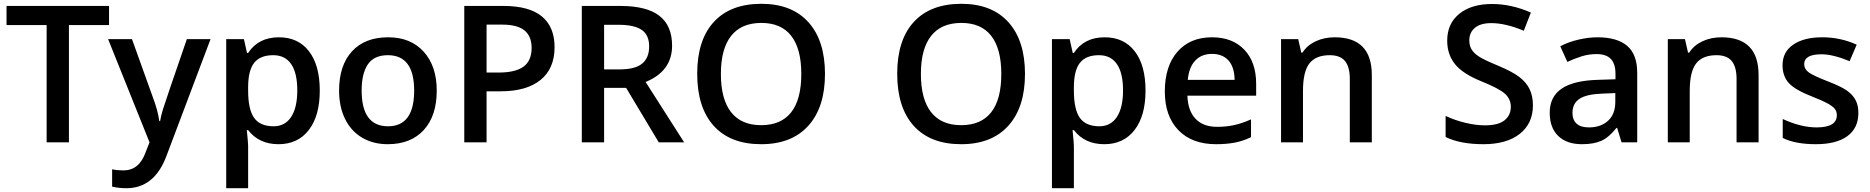

<svg xmlns="http://www.w3.org/2000/svg" viewBox="-20 -745 9790 1005"><path d="M340.8 0H224.1V-613.8H14.2V-713.9H550.8V-613.8H340.8Z M545.9 -540H670.9L780.8 -233.9Q805.7 -168.5 814 -110.8H817.9Q822.3 -137.7 834 -176Q845.7 -214.4 958 -540H1082L851.1 71.8Q788.1 240.2 641.1 240.2Q603 240.2 566.9 231.9V141.1Q592.8 147 626 147Q709 147 742.7 50.8L762.7 0Z M1438 9.8Q1335.4 9.8 1278.8 -64H1272Q1278.8 4.4 1278.8 19V240.2H1164.1V-540H1256.8Q1260.7 -524.9 1272.9 -467.8H1278.8Q1332.5 -549.8 1439.9 -549.8Q1541 -549.8 1597.4 -476.6Q1653.8 -403.3 1653.8 -271Q1653.8 -138.7 1596.4 -64.5Q1539.1 9.8 1438 9.8ZM1410.2 -456.1Q1341.8 -456.1 1310.3 -416Q1278.8 -376 1278.8 -288.1V-271Q1278.8 -172.4 1310.1 -128.2Q1341.3 -84 1412.1 -84Q1471.7 -84 1503.9 -132.8Q1536.1 -181.6 1536.1 -272Q1536.1 -362.8 1504.2 -409.4Q1472.2 -456.1 1410.2 -456.1Z M2266.1 -271Q2266.1 -138.7 2198.2 -64.5Q2130.4 9.8 2009.3 9.8Q1933.6 9.8 1875.5 -24.4Q1817.4 -58.6 1786.1 -122.6Q1754.9 -186.5 1754.9 -271Q1754.9 -402.3 1822.3 -476.1Q1889.6 -549.8 2012.2 -549.8Q2129.4 -549.8 2197.8 -474.4Q2266.1 -398.9 2266.1 -271ZM1873 -271Q1873 -84 2011.2 -84Q2147.9 -84 2147.9 -271Q2147.9 -456.1 2010.3 -456.1Q1938 -456.1 1905.5 -408.2Q1873 -360.4 1873 -271Z M2882.8 -498Q2882.8 -386.2 2809.6 -326.7Q2736.3 -267.1 2601.1 -267.1H2526.9V0H2410.2V-713.9H2615.7Q2749.5 -713.9 2816.2 -659.2Q2882.8 -604.5 2882.8 -498ZM2526.9 -365.2H2588.9Q2678.7 -365.2 2720.7 -396.5Q2762.7 -427.7 2762.7 -494.1Q2762.7 -555.7 2725.1 -585.9Q2687.5 -616.2 2607.9 -616.2H2526.9Z M3142.1 -381.8H3223.1Q3304.7 -381.8 3341.3 -412.1Q3377.9 -442.4 3377.9 -502Q3377.9 -562.5 3338.4 -588.9Q3298.8 -615.2 3219.2 -615.2H3142.1ZM3142.1 -285.2V0H3025.4V-713.9H3227.1Q3365.2 -713.9 3431.6 -662.1Q3498 -610.4 3498 -505.9Q3498 -372.6 3359.4 -315.9L3561 0H3428.2L3257.3 -285.2Z M4298.3 -357.9Q4298.3 -183.6 4211.2 -86.9Q4124 9.8 3964.4 9.8Q3802.7 9.8 3716.1 -86.2Q3629.4 -182.1 3629.4 -358.9Q3629.4 -535.6 3716.6 -630.4Q3803.7 -725.1 3965.3 -725.1Q4124.5 -725.1 4211.4 -628.9Q4298.3 -532.7 4298.3 -357.9ZM3753.4 -357.9Q3753.4 -226.1 3806.6 -158Q3859.9 -89.8 3964.4 -89.8Q4068.4 -89.8 4121.3 -157.2Q4174.3 -224.6 4174.3 -357.9Q4174.3 -489.3 4121.8 -557.1Q4069.3 -625 3965.3 -625Q3860.4 -625 3806.9 -557.1Q3753.4 -489.3 3753.4 -357.9Z M5345.2 -357.9Q5345.2 -183.6 5258.1 -86.9Q5170.9 9.8 5011.2 9.8Q4849.6 9.8 4762.9 -86.2Q4676.3 -182.1 4676.3 -358.9Q4676.3 -535.6 4763.4 -630.4Q4850.6 -725.1 5012.2 -725.1Q5171.4 -725.1 5258.3 -628.9Q5345.2 -532.7 5345.2 -357.9ZM4800.3 -357.9Q4800.3 -226.1 4853.5 -158Q4906.7 -89.8 5011.2 -89.8Q5115.2 -89.8 5168.2 -157.2Q5221.2 -224.6 5221.2 -357.9Q5221.2 -489.3 5168.7 -557.1Q5116.2 -625 5012.2 -625Q4907.2 -625 4853.8 -557.1Q4800.3 -489.3 4800.3 -357.9Z M5760.3 9.8Q5657.7 9.8 5601.1 -64H5594.2Q5601.1 4.4 5601.1 19V240.2H5486.3V-540H5579.1Q5583 -524.9 5595.2 -467.8H5601.1Q5654.8 -549.8 5762.2 -549.8Q5863.3 -549.8 5919.7 -476.6Q5976.1 -403.3 5976.1 -271Q5976.1 -138.7 5918.7 -64.5Q5861.3 9.8 5760.3 9.8ZM5732.4 -456.1Q5664.1 -456.1 5632.6 -416Q5601.1 -376 5601.1 -288.1V-271Q5601.1 -172.4 5632.3 -128.2Q5663.6 -84 5734.4 -84Q5793.9 -84 5826.2 -132.8Q5858.4 -181.6 5858.4 -272Q5858.4 -362.8 5826.4 -409.4Q5794.4 -456.1 5732.4 -456.1Z M6345.2 9.8Q6219.2 9.8 6148.2 -63.7Q6077.1 -137.2 6077.1 -266.1Q6077.1 -398.4 6143.1 -474.1Q6209 -549.8 6324.2 -549.8Q6431.2 -549.8 6493.2 -484.9Q6555.2 -419.9 6555.2 -306.2V-244.1H6195.3Q6197.8 -165.5 6237.8 -123.3Q6277.8 -81.1 6350.6 -81.1Q6398.4 -81.1 6439.7 -90.1Q6481 -99.1 6528.3 -120.1V-26.9Q6486.3 -6.8 6443.4 1.5Q6400.4 9.8 6345.2 9.8ZM6324.2 -462.9Q6269.5 -462.9 6236.6 -428.2Q6203.6 -393.6 6197.3 -327.1H6442.4Q6441.4 -394 6410.2 -428.5Q6378.9 -462.9 6324.2 -462.9Z M7160.6 0H7045.4V-332Q7045.4 -394.5 7020.3 -425.3Q6995.1 -456.1 6940.4 -456.1Q6867.7 -456.1 6834 -413.1Q6800.3 -370.1 6800.3 -269V0H6685.5V-540H6775.4L6791.5 -469.2H6797.4Q6821.8 -507.8 6866.7 -528.8Q6911.6 -549.8 6966.3 -549.8Q7160.6 -549.8 7160.6 -352.1Z M8003.9 -193.8Q8003.9 -98.6 7935.1 -44.4Q7866.2 9.8 7745.1 9.8Q7624 9.8 7546.9 -27.8V-138.2Q7595.7 -115.2 7650.6 -102.1Q7705.6 -88.9 7752.9 -88.9Q7822.3 -88.9 7855.2 -115.2Q7888.2 -141.6 7888.2 -186Q7888.2 -226.1 7857.9 -253.9Q7827.6 -281.7 7732.9 -319.8Q7635.3 -359.4 7595.2 -410.2Q7555.2 -460.9 7555.2 -532.2Q7555.2 -621.6 7618.7 -672.9Q7682.1 -724.1 7789.1 -724.1Q7891.6 -724.1 7993.2 -679.2L7956.1 -584Q7860.8 -624 7786.1 -624Q7729.5 -624 7700.2 -599.4Q7670.9 -574.7 7670.9 -534.2Q7670.9 -506.3 7682.6 -486.6Q7694.3 -466.8 7721.2 -449.2Q7748 -431.6 7817.9 -402.8Q7896.5 -370.1 7933.1 -341.8Q7969.7 -313.5 7986.8 -277.8Q8003.9 -242.2 8003.9 -193.8Z M8467.8 0 8444.8 -75.2H8440.9Q8401.9 -25.9 8362.3 -8.1Q8322.8 9.8 8260.7 9.8Q8181.2 9.8 8136.5 -33.2Q8091.8 -76.2 8091.8 -154.8Q8091.8 -238.3 8153.8 -280.8Q8215.8 -323.2 8342.8 -327.1L8436 -330.1V-358.9Q8436 -410.6 8411.9 -436.3Q8387.7 -461.9 8336.9 -461.9Q8295.4 -461.9 8257.3 -449.7Q8219.2 -437.5 8184.1 -420.9L8147 -502.9Q8190.9 -525.9 8243.2 -537.8Q8295.4 -549.8 8341.8 -549.8Q8444.8 -549.8 8497.3 -504.9Q8549.8 -460 8549.8 -363.8V0ZM8296.9 -78.1Q8359.4 -78.1 8397.2 -113Q8435.1 -147.9 8435.1 -210.9V-257.8L8365.7 -254.9Q8284.7 -252 8247.8 -227.8Q8210.9 -203.6 8210.9 -153.8Q8210.9 -117.7 8232.4 -97.9Q8253.9 -78.1 8296.9 -78.1Z M9185.1 0H9069.8V-332Q9069.8 -394.5 9044.7 -425.3Q9019.5 -456.1 8964.8 -456.1Q8892.1 -456.1 8858.4 -413.1Q8824.7 -370.1 8824.7 -269V0H8710V-540H8799.8L8815.9 -469.2H8821.8Q8846.2 -507.8 8891.1 -528.8Q8936 -549.8 8990.7 -549.8Q9185.1 -549.8 9185.1 -352.1Z M9707.5 -153.8Q9707.5 -74.7 9649.9 -32.5Q9592.3 9.8 9484.9 9.8Q9377 9.8 9311.5 -22.9V-122.1Q9406.7 -78.1 9488.8 -78.1Q9594.7 -78.1 9594.7 -142.1Q9594.7 -162.6 9583 -176.3Q9571.3 -189.9 9544.4 -204.6Q9517.6 -219.2 9469.7 -237.8Q9376.5 -273.9 9343.5 -310.1Q9310.5 -346.2 9310.5 -403.8Q9310.5 -473.1 9366.5 -511.5Q9422.4 -549.8 9518.6 -549.8Q9613.8 -549.8 9698.7 -511.2L9661.6 -424.8Q9574.2 -460.9 9514.6 -460.9Q9423.8 -460.9 9423.8 -409.2Q9423.8 -383.8 9447.5 -366.2Q9471.2 -348.6 9550.8 -317.9Q9617.7 -292 9647.9 -270.5Q9678.2 -249 9692.9 -220.9Q9707.5 -192.9 9707.5 -153.8Z"/></svg>

Font: TypoPRO Open Sans
Style: Regular
Weight: 600
Foundry: Ascender Corporation
Version: Version 1.10